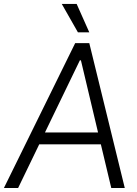

<svg xmlns="http://www.w3.org/2000/svg" viewBox="-45 -944 689 964"><path d="M-25.4 0H45.9L151.9 -219.2H461.4L513.7 0H581.5L403.3 -727.5H332.5ZM180.7 -278.8 356 -641.1H361.3L447.3 -278.8ZM265.1 -924.3 346.2 -781.7H403.3L339.8 -924.3Z"/></svg>

Font: Guggenheim Sans Display Light
Style: Italic
Weight: 300
Italic angle: -7°
Designer: Modified by Tom Baber under direction of Pentagram Design 2023
Foundry: rsms
Version: Version 1.001;Glyphs 3.1.2 (3151)